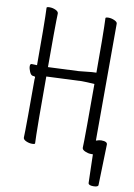

<svg xmlns="http://www.w3.org/2000/svg" viewBox="-95 -760 689 986"><g transform="rotate(10 250.0 -267.0)"><path d="M488 155Q488 166 462.5 166Q437 166 436 154Q435 131 434 82.5Q433 34 432 5H427H421Q407 5 391 -2Q375 -9 375 -19.5Q375 -30 376 -56Q377 -82 377 -347V-352Q334 -355 310 -355Q310 -355 127 -347V-342Q127 -74 128.5 -45Q130 -16 130 1Q130 6 114.5 6Q99 6 83.5 -1Q68 -8 68 -18.5Q68 -29 69 -55Q70 -81 70 -327H71V-332Q71 -338 60 -338Q49 -338 41.5 -355Q34 -372 34 -384.5Q34 -397 42 -397L70 -396V-401Q70 -621 68.5 -649.5Q67 -678 67 -695Q67 -700 83 -700Q99 -700 114 -693Q129 -686 129 -675.5Q129 -665 128 -639.5Q127 -614 127 -401V-396L286 -403L354 -410L377 -411V-416Q377 -621 375.5 -649.5Q374 -678 374 -695Q374 -700 389.5 -700Q405 -700 420.5 -693Q436 -686 436 -677L435 -106V-67Q452 -73 462 -73Q494 -73 494 -57V-56ZM354 -410H355Z"/></g></svg>

Font: LXGW WenKai Mono TC Light
Style: Regular
Weight: 300
Designer: LXGW / Fontworks Inc.
Foundry: LXGW / Fontworks Inc.
Version: Version 1.330